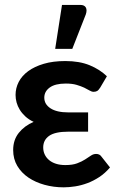

<svg xmlns="http://www.w3.org/2000/svg" viewBox="-20 -776 497 802"><path d="M35 0ZM398.5 -410Q391.5 -399 385.5 -395.8Q379.5 -392.5 371 -392.5Q363 -392.5 354 -398Q345 -403.5 331.8 -409.8Q318.5 -416 300 -421.5Q281.5 -427 255 -427Q210.5 -427 187.8 -410.5Q165 -394 165 -368Q165 -340.5 191 -323.5Q217 -306.5 265.5 -306.5H348V-226H265.5Q210 -226 185.2 -208.5Q160.5 -191 160.5 -160Q160.5 -144 166.8 -130.8Q173 -117.5 184.8 -107.5Q196.5 -97.5 213.8 -92Q231 -86.5 253 -86.5Q283 -86.5 302.2 -93.8Q321.5 -101 335.2 -109.8Q349 -118.5 359.5 -125.8Q370 -133 381.5 -133Q396.5 -133 404 -121.5L439.5 -76.5Q419 -52.5 394.8 -36.5Q370.5 -20.5 345 -11Q319.5 -1.5 294 2.5Q268.5 6.5 246 6.5Q204 6.5 166 -4Q128 -14.5 98.8 -34.2Q69.5 -54 52.2 -83Q35 -112 35 -149.5Q35 -191.5 58.5 -221Q82 -250.5 120.5 -267Q100 -276.5 85.8 -289.8Q71.5 -303 62.5 -317.8Q53.5 -332.5 49.2 -348.2Q45 -364 45 -379.5Q45 -408 58.2 -433.8Q71.5 -459.5 97.8 -478.8Q124 -498 162.8 -509.5Q201.5 -521 253 -521Q312 -521 354.5 -503.5Q397 -486 426.5 -457.5ZM210.5 -572 239 -755.5H315Q332.5 -755.5 338.5 -744.8Q344.5 -734 338.5 -716L282 -572Z"/></svg>

Font: Lato
Style: Bold
Weight: 700
Designer: Lukasz Dziedzic
Foundry: tyPoland Lukasz Dziedzic
Version: Version 2.007; 2014-02-27